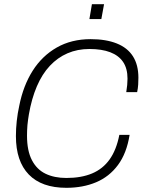

<svg xmlns="http://www.w3.org/2000/svg" viewBox="-20 -885 690 917"><path d="M297 12Q179 12 117.5 -51.5Q56 -115 56 -235Q56 -270 60 -307Q64 -344 72 -380Q91 -476 136 -547Q181 -618 251 -658Q321 -698 413 -698Q486 -698 537.5 -677.5Q589 -657 615 -616Q641 -575 641 -514Q641 -498 640 -481Q639 -464 635 -445H583Q586 -463 587.5 -479Q589 -495 589 -509Q589 -558 568 -589Q547 -620 506.5 -635.5Q466 -651 407 -651Q350 -651 302.5 -630.5Q255 -610 218 -570.5Q181 -531 156 -472.5Q131 -414 118 -339Q116 -326 114 -313Q112 -300 111 -287Q110 -274 109.5 -261.5Q109 -249 109 -237Q109 -165 132.5 -120Q156 -75 198 -55Q240 -35 297 -35Q368 -35 419.5 -56.5Q471 -78 503.5 -123.5Q536 -169 550 -241H599Q585 -153 543.5 -97Q502 -41 439 -14.5Q376 12 297 12ZM407 -794 419 -865H477L464 -794Z"/></svg>

Font: Archivo SemiCondensed Thin
Style: Italic
Weight: 250
Width: 4
Italic angle: -10°
Designer: Hector Gatti
Foundry: Omnibus-Type
Version: Version 2.001